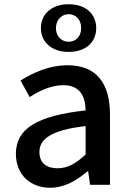

<svg xmlns="http://www.w3.org/2000/svg" viewBox="-20 -872 615 906"><path d="M499 -248V-331C499 -478 436 -564 299 -564C211 -564 134 -528 77 -492L120 -414C167 -444 221 -470 279 -470C360 -470 383 -414 384 -351C155 -326 55 -265 55 -146C55 -49 122 14 217 14C283 14 342 -20 392 -63H396L405 0H499V-165ZM214 -232C248 -252 303 -268 384 -277V-210V-143C339 -101 300 -78 252 -78C203 -78 166 -100 166 -155C166 -186 180 -211 214 -232ZM208 -659C230 -639 263 -627 304 -627C387 -627 434 -675 434 -739C434 -804 387 -852 304 -852C263 -852 230 -840 208 -820C185 -800 173 -772 173 -739C173 -707 185 -679 208 -659ZM346 -787C357 -776 363 -759 363 -739C363 -700 337 -675 304 -675C271 -675 244 -700 244 -739C244 -759 251 -776 262 -787C273 -799 288 -805 304 -805C321 -805 335 -799 346 -787Z"/></svg>

Font: GenSekiGothic2 TW M
Style: Regular
Weight: 500
Version: Version 2.100;PS 2.1;hotconv 16.6.51;makeotf.lib2.5.65220 DE